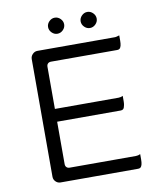

<svg xmlns="http://www.w3.org/2000/svg" viewBox="-89 -891 801 953"><g transform="rotate(-10 311.5 -414.5)"><path d="M517.1 -378.9Q506.3 -373.5 495.1 -373.5H174.3V-585.9Q174.3 -596.2 180.2 -602.1Q186 -607.9 196.3 -607.9H530.3Q538.1 -607.9 543 -612.3Q552.2 -622.1 552.2 -650.4V-677.7Q535.6 -672.4 530.8 -672.4Q530.3 -672.4 530.3 -672.4H138.7Q124.5 -672.4 114.3 -661.6Q104 -651.4 104 -636.7V-43.9Q104 -29.8 114.3 -19.5Q124.5 -9.3 138.7 -9.3H530.3Q538.1 -9.3 543 -13.7Q552.2 -23.4 552.2 -51.8V-79.1Q541.5 -73.7 530.3 -73.7H196.3Q186 -73.7 180.2 -79.6Q174.3 -85.4 174.3 -95.7V-309.1H495.1Q502.9 -309.1 507.8 -313.5Q513.2 -319.3 515.6 -333.5Q517.1 -341.8 517.1 -351.6ZM387.7 -751Q399.9 -738.8 416 -738.8Q432.1 -738.8 444.3 -751Q456.5 -763.2 456.5 -779.3Q456.5 -795.4 444.3 -807.6Q432.1 -819.8 416 -819.8Q399.9 -819.8 387.7 -807.6Q375.5 -795.4 375.5 -779.3Q375.5 -763.2 387.7 -751ZM223.6 -751Q235.8 -738.8 252 -738.8Q268.1 -738.8 280.3 -751Q292.5 -763.2 292.5 -779.3Q292.5 -795.4 280.3 -807.6Q268.1 -819.8 252 -819.8Q235.8 -819.8 223.6 -807.6Q211.4 -795.4 211.4 -779.3Q211.4 -763.2 223.6 -751Z"/></g></svg>

Font: YuPearl-ExtraLight
Style: ExtraLight
Weight: 200
Designer: Max Yao
Foundry: Max-Everyday
Version: Version 1.011; ttfautohint (v1.8.3)